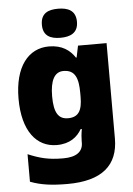

<svg xmlns="http://www.w3.org/2000/svg" viewBox="-65 -824 772 1112"><g transform="rotate(-5 321.5 -268.0)"><path d="M315 -776C259 -776 214 -759 214 -691C214 -625 259 -607 315 -607C370 -607 418 -625 418 -691C418 -759 370 -776 315 -776ZM243 -563C124 -563 42 -463 42 -276C42 -89 122 10 240 10C316 10 360 -26 385 -70H392C387 -43 385 -18 385 -1V9C385 61 347 90 270 90C183 90 133 76 66 48V208C129 232 193 240 282 240C483 240 578 157 578 1V-553H412L398 -485H394C365 -529 320 -563 243 -563ZM315 -414C383 -414 401 -364 401 -279V-256C401 -178 380 -139 318 -139C263 -139 237 -177 237 -273C237 -366 263 -414 315 -414Z"/></g></svg>

Font: Noto Sans UI Black
Style: Regular
Weight: 900
Designer: Monotype Design Team
Foundry: Monotype Imaging Inc.
Version: Version 1.901